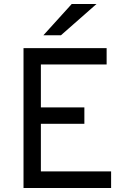

<svg xmlns="http://www.w3.org/2000/svg" viewBox="-20 -941 639 961"><path d="M197.3 -764.6Q232.4 -803.7 338.9 -920.9Q370.1 -920.9 462.9 -920.9Q418.9 -881.8 285.2 -764.6Q262.7 -764.6 197.3 -764.6ZM97.7 0Q97.7 -174.8 97.7 -700.2Q202.1 -700.2 513.7 -700.2Q513.7 -679.7 513.7 -618.2Q431.6 -618.2 184.6 -618.2Q184.6 -564.5 184.6 -403.3Q239.3 -403.3 402.3 -403.3Q402.3 -382.8 402.3 -321.3Q347.7 -321.3 184.6 -321.3Q184.6 -261.7 184.6 -83Q272.5 -83 536.1 -83Q536.1 -62.5 536.1 0Q426.8 0 97.7 0Z"/></svg>

Font: Overpass
Style: Regular
Weight: 400
Designer: Delve Withrington, Thomas Jockin
Version: Version 3.000;DELV;Overpass; ttfautohint (v1.5)